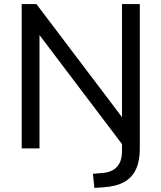

<svg xmlns="http://www.w3.org/2000/svg" viewBox="-20 -725 788 938"><path d="M441 193 434 124 482 120Q528 116 552 89.5Q576 63 576 13V-41L592 0L150 -584H173V0H86V-705H158L600 -121H576V-705H663V3Q663 62 644 102.5Q625 143 586 164.5Q547 186 486 190Z"/></svg>

Font: Mulish ExtraLight Medium
Style: Regular
Weight: 500
Version: Version 3.603